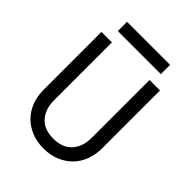

<svg xmlns="http://www.w3.org/2000/svg" viewBox="-239 -969 1104 1104"><g transform="rotate(45 313.0 -417.5)"><path d="M75 -700V-230Q75 -178 91.5 -134Q108 -90 139.5 -58Q171 -26 215 -8Q259 10 313 10Q367 10 411 -8Q455 -26 486.5 -58Q518 -90 534.5 -134Q551 -178 551 -230V-700H466V-230Q466 -158 427 -114Q388 -70 313 -70Q238 -70 199 -114Q160 -158 160 -230V-700ZM138 -770H488V-845H138Z"/></g></svg>

Font: Glinicke Jost Regular
Style: Regular
Weight: 400
Version: Version 3.710